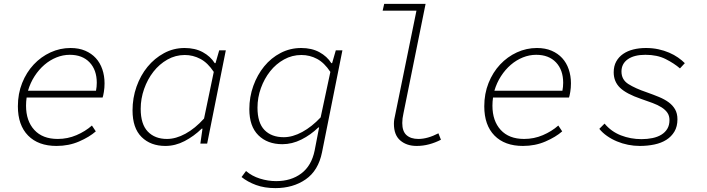

<svg xmlns="http://www.w3.org/2000/svg" viewBox="-20 -739 3640 988"><path d="M271 12Q177 12 124.5 -41.5Q72 -95 72 -192Q72 -257 94 -312Q116 -367 153.5 -407Q191 -447 240 -469.5Q289 -492 343 -492Q386 -492 418.5 -478Q451 -464 473 -440Q495 -416 506.5 -382.5Q518 -349 518 -310Q518 -287 514.5 -266Q511 -245 508 -237H117Q114 -216 114 -195Q114 -117 156.5 -70.5Q199 -24 277 -24Q328 -24 373.5 -43.5Q419 -63 453 -93L473 -63Q440 -34 387 -11Q334 12 271 12ZM339 -457Q304 -457 270.5 -443.5Q237 -430 208.5 -405.5Q180 -381 158 -347Q136 -313 124 -272H474Q476 -282 477 -292.5Q478 -303 478 -313Q478 -379 441 -418Q404 -457 339 -457Z M831 12Q755 12 708.5 -34Q662 -80 662 -171Q662 -235 682.5 -293Q703 -351 739 -395Q775 -439 824 -465.5Q873 -492 930 -492Q984 -492 1023.5 -470.5Q1063 -449 1085 -414H1089L1108 -480H1142L1046 0H1011L1022 -77H1018Q978 -38 930 -13Q882 12 831 12ZM839 -24Q885 -24 934.5 -51Q984 -78 1030 -129L1080 -369Q1049 -416 1011 -436Q973 -456 931 -456Q883 -456 841.5 -432.5Q800 -409 769.5 -370Q739 -331 721.5 -281Q704 -231 704 -179Q704 -100 740.5 -62Q777 -24 839 -24Z M1397 229Q1341 229 1297.5 213Q1254 197 1223 172L1246 141Q1276 167 1317.5 180Q1359 193 1401 193Q1478 193 1530.5 153.5Q1583 114 1599 36L1622 -83H1618Q1579 -45 1531 -21Q1483 3 1433 3Q1356 3 1309.5 -43Q1263 -89 1263 -177Q1263 -240 1283.5 -297Q1304 -354 1339.5 -397.5Q1375 -441 1424 -466.5Q1473 -492 1530 -492Q1584 -492 1623.5 -470.5Q1663 -449 1685 -414H1689L1708 -480H1742L1637 45Q1618 139 1553 184Q1488 229 1397 229ZM1440 -33Q1486 -33 1535.5 -60Q1585 -87 1630 -135L1680 -369Q1649 -416 1611.5 -436Q1574 -456 1531 -456Q1483 -456 1441.5 -433Q1400 -410 1370 -372Q1340 -334 1322.5 -285.5Q1305 -237 1305 -185Q1305 -107 1341 -70Q1377 -33 1440 -33Z M2124 12Q2073 12 2040 -16Q2007 -44 2007 -102Q2007 -123 2014 -150L2123 -684H1949L1957 -719H2170L2056 -155Q2050 -129 2050 -106Q2050 -63 2072 -43.5Q2094 -24 2133 -24Q2180 -24 2236 -53L2249 -20Q2220 -5 2188.5 3.5Q2157 12 2124 12Z M2671 12Q2577 12 2524.5 -41.5Q2472 -95 2472 -192Q2472 -257 2494 -312Q2516 -367 2553.5 -407Q2591 -447 2640 -469.5Q2689 -492 2743 -492Q2786 -492 2818.5 -478Q2851 -464 2873 -440Q2895 -416 2906.5 -382.5Q2918 -349 2918 -310Q2918 -287 2914.5 -266Q2911 -245 2908 -237H2517Q2514 -216 2514 -195Q2514 -117 2556.5 -70.5Q2599 -24 2677 -24Q2728 -24 2773.5 -43.5Q2819 -63 2853 -93L2873 -63Q2840 -34 2787 -11Q2734 12 2671 12ZM2739 -457Q2704 -457 2670.5 -443.5Q2637 -430 2608.5 -405.5Q2580 -381 2558 -347Q2536 -313 2524 -272H2874Q2876 -282 2877 -292.5Q2878 -303 2878 -313Q2878 -379 2841 -418Q2804 -457 2739 -457Z M3272 12Q3242 12 3212 6Q3182 0 3154.5 -11.5Q3127 -23 3103.5 -39.5Q3080 -56 3064 -76L3091 -103Q3125 -62 3175 -42.5Q3225 -23 3281 -23Q3311 -23 3337.5 -28.5Q3364 -34 3383.5 -46Q3403 -58 3414 -76.5Q3425 -95 3425 -121Q3425 -143 3414.5 -158.5Q3404 -174 3384.5 -186.5Q3365 -199 3338 -209Q3311 -219 3279 -230Q3203 -256 3170.5 -287.5Q3138 -319 3138 -367Q3138 -399 3151 -422.5Q3164 -446 3186.5 -461.5Q3209 -477 3239 -484.5Q3269 -492 3304 -492Q3338 -492 3368 -485.5Q3398 -479 3423.5 -468Q3449 -457 3469 -443Q3489 -429 3504 -414L3479 -387Q3449 -413 3405.5 -435Q3362 -457 3301 -457Q3243 -457 3210.5 -434Q3178 -411 3178 -371Q3178 -329 3213.5 -306.5Q3249 -284 3308 -264Q3342 -252 3371 -240Q3400 -228 3421 -212.5Q3442 -197 3454 -176Q3466 -155 3466 -125Q3466 -88 3450.5 -62Q3435 -36 3409 -19.5Q3383 -3 3347.5 4.5Q3312 12 3272 12Z"/></svg>

Font: Source Code Pro Light
Style: Italic
Weight: 300
Italic angle: -11°
Monospace: yes
Designer: Paul D. Hunt, Teo Tuominen
Foundry: Adobe Systems Incorporated
Version: Version 1.050;PS 1.000;hotconv 16.6.51;makeotf.lib2.5.65220